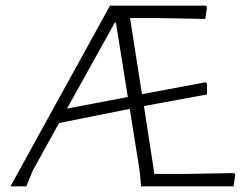

<svg xmlns="http://www.w3.org/2000/svg" viewBox="-20 -659 872 679"><path d="M812 -41 806 0H479L474 -54L439 -274L189 -224L96 -56L73 0H17L369 -639H708L712 -633L706 -592L542 -595H440L482 -326L707 -368L712 -364V-325L489 -284L526 -44H644L808 -47ZM432 -316 390 -579H386L217 -275Z"/></svg>

Font: Luna Sans Light
Style: Regular
Weight: 300
Designer: Juan Pablo del Peral
Foundry: Huerta Tipografica
Version: Version 2.001; ttfautohint (v1.5)